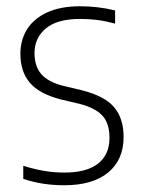

<svg xmlns="http://www.w3.org/2000/svg" viewBox="-20 -568 440 598"><path d="M52.5 -11V-51.5Q88.5 -40.5 119 -35.5Q149.5 -30.5 180.5 -30.5Q250 -30.5 285.5 -58.5Q321 -86.5 321 -139Q321 -184 298.8 -208Q276.5 -232 228 -244.5L170.5 -258Q102.5 -275.5 73 -310.2Q43.5 -345 43.5 -400.5Q43.5 -443.5 64.5 -477Q85.5 -510.5 127.2 -529.5Q169 -548.5 229 -548.5Q285.5 -548.5 338.5 -535.5V-494.5Q308.5 -502.5 283.2 -505.8Q258 -509 229.5 -509Q158 -509 122.8 -479.5Q87.5 -450 87.5 -402.5Q87.5 -361.5 108.8 -337Q130 -312.5 177.5 -300.5L234.5 -287Q306 -269 335.5 -234Q365 -199 365 -141.5Q365 -70.5 317 -30.8Q269 9 180 9Q111 9 52.5 -11Z"/></svg>

Font: Encode Sans Semi Condensed ExLight
Style: Regular
Weight: 275
Width: 4
Designer: Multiple Designers
Foundry: Impallari Type
Version: Version 2.000